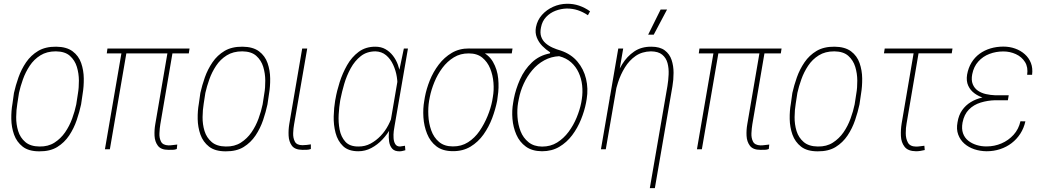

<svg xmlns="http://www.w3.org/2000/svg" viewBox="-20 -783 5481 1007"><path d="M45.4 -239.3 53.2 -295.4Q62 -335 76.9 -377.2Q91.8 -419.4 116.9 -456.3Q142.1 -493.2 180.2 -515.9Q218.3 -538.6 274.4 -538.1Q329.1 -537.6 360.8 -513.9Q392.6 -490.2 405.8 -452.1Q418.9 -414.1 419.4 -371.6Q419.9 -329.1 413.6 -292L405.3 -235.4Q397 -196.3 382.3 -153.1Q367.7 -109.9 342.8 -72.5Q317.9 -35.2 280.3 -12Q242.7 11.2 186 10.7Q130.4 10.7 98.9 -13.9Q67.4 -38.6 53.7 -77.1Q40 -115.7 39.3 -158.9Q38.6 -202.1 45.4 -239.3ZM79.6 -295.9 70.8 -238.8Q65.4 -207.5 64.9 -169.2Q64.5 -130.9 75.2 -95.9Q85.9 -61 112.8 -38.1Q139.6 -15.1 187 -14.6Q232.4 -13.7 265.6 -34.9Q298.8 -56.2 321.5 -89.1Q344.2 -122.1 358.4 -160.9Q372.6 -199.7 379.9 -235.4L388.7 -292.5Q394 -322.8 393.8 -360.4Q393.6 -397.9 383.1 -432.4Q372.6 -466.8 346.7 -490Q320.8 -513.2 272.9 -513.7Q225.6 -513.7 191.9 -492.7Q158.2 -471.7 136 -438.2Q113.8 -404.8 100.3 -366.9Q86.9 -329.1 79.6 -295.9Z M974.1 -528.3 970.2 -502.9H540L543.5 -528.3ZM647 -528.3 556.2 0H530.3L621.1 -528.3ZM862.3 -528.3H888.7L820.8 -130.9Q817.4 -109.9 816.2 -84.5Q814.9 -59.1 824.5 -40.3Q834 -21.5 863.8 -20.5Q874.5 -20.5 886.5 -22.2Q898.4 -23.9 909.7 -24.9L907.2 -1.5Q897.9 2.4 887 2.7Q876 2.9 863.3 2.9Q824.2 2.9 808.1 -18.6Q792 -40 790.5 -71Q789.1 -102.1 794.4 -131.8Z M1022.9 -239.3 1030.8 -295.4Q1039.6 -335 1054.4 -377.2Q1069.3 -419.4 1094.5 -456.3Q1119.6 -493.2 1157.7 -515.9Q1195.8 -538.6 1252 -538.1Q1306.6 -537.6 1338.4 -513.9Q1370.1 -490.2 1383.3 -452.1Q1396.5 -414.1 1397 -371.6Q1397.5 -329.1 1391.1 -292L1382.8 -235.4Q1374.5 -196.3 1359.9 -153.1Q1345.2 -109.9 1320.3 -72.5Q1295.4 -35.2 1257.8 -12Q1220.2 11.2 1163.6 10.7Q1107.9 10.7 1076.4 -13.9Q1044.9 -38.6 1031.2 -77.1Q1017.6 -115.7 1016.8 -158.9Q1016.1 -202.1 1022.9 -239.3ZM1057.1 -295.9 1048.3 -238.8Q1043 -207.5 1042.5 -169.2Q1042 -130.9 1052.7 -95.9Q1063.5 -61 1090.3 -38.1Q1117.2 -15.1 1164.6 -14.6Q1210 -13.7 1243.2 -34.9Q1276.4 -56.2 1299.1 -89.1Q1321.8 -122.1 1335.9 -160.9Q1350.1 -199.7 1357.4 -235.4L1366.2 -292.5Q1371.6 -322.8 1371.3 -360.4Q1371.1 -397.9 1360.6 -432.4Q1350.1 -466.8 1324.2 -490Q1298.3 -513.2 1250.5 -513.7Q1203.1 -513.7 1169.4 -492.7Q1135.7 -471.7 1113.5 -438.2Q1091.3 -404.8 1077.9 -366.9Q1064.5 -329.1 1057.1 -295.9Z M1564.9 -528.3H1591.3L1522.5 -131.3Q1518.6 -110.8 1517.6 -85.2Q1516.6 -59.6 1526.4 -40.5Q1536.1 -21.5 1566.4 -21.5Q1577.6 -21.5 1589.1 -22.9Q1600.6 -24.4 1610.4 -25.9V-1.5Q1599.6 2.4 1588.6 2.7Q1577.6 2.9 1565.4 2.9Q1526.4 2.4 1510.7 -19Q1495.1 -40.5 1493.7 -71.3Q1492.2 -102.1 1497.1 -131.8Z M1737.8 -255.4 1739.7 -265.1Q1746.6 -305.2 1761.5 -352.1Q1776.4 -398.9 1800.5 -441.4Q1824.7 -483.9 1861.1 -511Q1897.5 -538.1 1948.2 -538.1Q1979 -538.1 2001.7 -525.1Q2024.4 -512.2 2041 -490.7Q2057.6 -469.2 2067.1 -442.9Q2076.7 -416.5 2080.6 -388.9Q2084.5 -361.3 2082.5 -336.4L2056.2 -176.8Q2047.9 -144.5 2029.8 -111.8Q2011.7 -79.1 1985.8 -51.5Q1960 -23.9 1927.7 -6.8Q1895.5 10.3 1859.4 10.3Q1807.1 10.3 1779.1 -16.8Q1751 -43.9 1740 -85.9Q1729 -127.9 1730.2 -173.1Q1731.4 -218.3 1737.8 -255.4ZM1766.1 -265.1 1764.2 -255.4Q1758.8 -224.1 1756.3 -182.9Q1753.9 -141.6 1761.2 -103.3Q1768.6 -64.9 1791.5 -39.6Q1814.5 -14.2 1859.9 -14.6Q1894.5 -14.2 1923.8 -30Q1953.1 -45.9 1976.8 -70.8Q2000.5 -95.7 2016.6 -126.7Q2032.7 -157.7 2041.5 -188.5L2063.5 -318.4Q2066.4 -346.2 2061.3 -379.4Q2056.2 -412.6 2042.2 -443.1Q2028.3 -473.6 2005.1 -493.2Q1981.9 -512.7 1948.7 -513.7Q1903.3 -513.2 1872.1 -488.5Q1840.8 -463.9 1819.3 -424.8Q1797.9 -385.7 1785.4 -342.8Q1772.9 -299.8 1766.1 -265.1ZM2098.1 -528.3H2119.6L2049.8 -124.5Q2047.4 -113.3 2045.2 -95.5Q2043 -77.6 2044.2 -58.6Q2045.4 -39.6 2053.2 -27.1Q2061 -14.6 2078.1 -14.6Q2085 -15.1 2091.3 -16.6Q2097.7 -18.1 2104 -18.6L2106 4.9Q2098.6 6.8 2091.8 8.5Q2085 10.3 2076.7 10.7Q2049.8 11.2 2037.1 -3.2Q2024.4 -17.6 2021 -39.8Q2017.6 -62 2019.5 -85Q2021.5 -107.9 2024.9 -124.5L2075.2 -418.9Z M2205.1 -253.9 2208.5 -274.4Q2216.3 -316.4 2234.1 -361.1Q2252 -405.8 2281 -444.1Q2310.1 -482.4 2349.9 -505.9Q2389.6 -529.3 2440.9 -528.8Q2449.2 -528.8 2458.5 -527.6Q2467.8 -526.4 2476.8 -523.7Q2485.8 -521 2494.1 -517.6Q2542.5 -498.5 2565.4 -458.7Q2588.4 -418.9 2593 -370.8Q2597.7 -322.8 2590.3 -276.9L2587.4 -254.4Q2578.6 -209.5 2561.3 -163.3Q2543.9 -117.2 2515.9 -77.6Q2487.8 -38.1 2447.8 -13.9Q2407.7 10.3 2355 9.8Q2301.8 9.8 2269 -15.4Q2236.3 -40.5 2220 -81.3Q2203.6 -122.1 2200.7 -168Q2197.8 -213.9 2205.1 -253.9ZM2234.4 -274.9 2230.5 -254.4Q2224.6 -219.2 2226.6 -178Q2228.5 -136.7 2241.7 -99.4Q2254.9 -62 2282.7 -38.6Q2310.5 -15.1 2355 -15.1Q2399.9 -14.6 2435.1 -37.1Q2470.2 -59.6 2495.1 -95.9Q2520 -132.3 2537.1 -174.1Q2554.2 -215.8 2561.5 -253.9L2564.9 -274.4Q2571.3 -309.6 2568.1 -349.4Q2564.9 -389.2 2550.8 -423.8Q2536.6 -458.5 2509.5 -480.7Q2482.4 -502.9 2439 -502.9Q2395 -503.4 2360.4 -482.2Q2325.7 -460.9 2300.3 -427Q2274.9 -393.1 2258.3 -352.5Q2241.7 -312 2234.4 -274.9ZM2668 -528.3 2664.1 -502.9H2439L2442.4 -528.3Z M2791 -640.6Q2798.3 -677.7 2822.5 -704.8Q2846.7 -731.9 2880.9 -747.3Q2915 -762.7 2953.1 -763.2Q2987.3 -763.7 3017.3 -753.4Q3047.4 -743.2 3074.7 -723.6L3063.5 -703.1Q3037.1 -720.7 3010.3 -729.5Q2983.4 -738.3 2952.1 -738.3Q2921.9 -737.3 2893.6 -726.6Q2865.2 -715.8 2844.5 -694.1Q2823.7 -672.4 2817.4 -639.2Q2811.5 -610.8 2818.4 -590.8Q2825.2 -570.8 2841.3 -556.6Q2857.4 -542.5 2878.2 -533.2Q2898.9 -523.9 2921.4 -517.6Q2975.1 -499.5 3008.3 -460.2Q3041.5 -420.9 3053.7 -369.6Q3065.9 -318.4 3057.1 -263.7L3053.7 -244.1Q3045.4 -201.2 3027.3 -156.5Q3009.3 -111.8 2981 -74Q2952.6 -36.1 2913.3 -12.9Q2874 10.3 2822.8 10.3Q2770.5 9.8 2737.8 -14.2Q2705.1 -38.1 2688.2 -76.7Q2671.4 -115.2 2667.7 -159.4Q2664.1 -203.6 2671.4 -244.1L2674.8 -264.2Q2684.6 -315.4 2707.5 -366.7Q2730.5 -418 2769.5 -455.3Q2808.6 -492.7 2863.8 -502.9L2865.7 -508.3Q2843.3 -522.5 2824.2 -542Q2805.2 -561.5 2795.4 -586.4Q2785.6 -611.3 2791 -640.6ZM2701.2 -264.2 2697.3 -244.1Q2691.4 -210 2694.1 -169.7Q2696.8 -129.4 2710.4 -94.5Q2724.1 -59.6 2752.2 -37.1Q2780.3 -14.6 2823.2 -14.2Q2867.7 -14.2 2902.1 -35.6Q2936.5 -57.1 2962.2 -91.6Q2987.8 -126 3004.4 -166.5Q3021 -207 3028.3 -243.7L3031.7 -264.2Q3037.1 -299.3 3033.2 -335.2Q3029.3 -371.1 3014.9 -402.3Q3000.5 -433.6 2975.3 -456.1Q2950.2 -478.5 2912.6 -488.3Q2870.6 -486.3 2834.5 -466.6Q2798.3 -446.8 2771.5 -414.8Q2744.6 -382.8 2726.8 -344Q2709 -305.2 2701.2 -264.2Z M3229 -415 3157.2 0H3131.8L3222.7 -528.3H3248.5ZM3199.7 -269.5 3177.7 -271.5Q3187.5 -313.5 3203.1 -359.9Q3218.8 -406.2 3243.7 -446.8Q3268.6 -487.3 3306.2 -512.9Q3343.8 -538.6 3396.5 -538.1Q3440.9 -538.1 3466.6 -518.8Q3492.2 -499.5 3502.4 -468.5Q3512.7 -437.5 3512.7 -401.1Q3512.7 -364.7 3506.8 -330.6L3414.6 203.6H3388.2L3480.5 -331.5Q3485.4 -360.4 3486.8 -392.6Q3488.3 -424.8 3481 -452.1Q3473.6 -479.5 3453.1 -496.3Q3432.6 -513.2 3394 -513.7Q3347.2 -512.7 3313.7 -489.5Q3280.3 -466.3 3257.6 -429.4Q3234.9 -392.6 3221.4 -350.6Q3208 -308.6 3199.7 -269.5ZM3379.4 -601.1 3444.8 -732.9H3478.5L3408.7 -601.1Z M4079.1 -528.3 4075.2 -502.9H3645L3648.4 -528.3ZM3752 -528.3 3661.1 0H3635.3L3726.1 -528.3ZM3967.3 -528.3H3993.7L3925.8 -130.9Q3922.4 -109.9 3921.1 -84.5Q3919.9 -59.1 3929.4 -40.3Q3939 -21.5 3968.8 -20.5Q3979.5 -20.5 3991.5 -22.2Q4003.4 -23.9 4014.6 -24.9L4012.2 -1.5Q4002.9 2.4 3991.9 2.7Q3981 2.9 3968.3 2.9Q3929.2 2.9 3913.1 -18.6Q3897 -40 3895.5 -71Q3894 -102.1 3899.4 -131.8Z M4127.9 -239.3 4135.7 -295.4Q4144.5 -335 4159.4 -377.2Q4174.3 -419.4 4199.5 -456.3Q4224.6 -493.2 4262.7 -515.9Q4300.8 -538.6 4356.9 -538.1Q4411.6 -537.6 4443.4 -513.9Q4475.1 -490.2 4488.3 -452.1Q4501.5 -414.1 4502 -371.6Q4502.4 -329.1 4496.1 -292L4487.8 -235.4Q4479.5 -196.3 4464.8 -153.1Q4450.2 -109.9 4425.3 -72.5Q4400.4 -35.2 4362.8 -12Q4325.2 11.2 4268.6 10.7Q4212.9 10.7 4181.4 -13.9Q4149.9 -38.6 4136.2 -77.1Q4122.6 -115.7 4121.8 -158.9Q4121.1 -202.1 4127.9 -239.3ZM4162.1 -295.9 4153.3 -238.8Q4147.9 -207.5 4147.5 -169.2Q4147 -130.9 4157.7 -95.9Q4168.5 -61 4195.3 -38.1Q4222.2 -15.1 4269.5 -14.6Q4314.9 -13.7 4348.1 -34.9Q4381.3 -56.2 4404.1 -89.1Q4426.8 -122.1 4440.9 -160.9Q4455.1 -199.7 4462.4 -235.4L4471.2 -292.5Q4476.6 -322.8 4476.3 -360.4Q4476.1 -397.9 4465.6 -432.4Q4455.1 -466.8 4429.2 -490Q4403.3 -513.2 4355.5 -513.7Q4308.1 -513.7 4274.4 -492.7Q4240.7 -471.7 4218.5 -438.2Q4196.3 -404.8 4182.9 -366.9Q4169.4 -329.1 4162.1 -295.9Z M4975.6 -528.3 4971.7 -503.4H4616.2L4620.1 -528.3ZM4775.9 -528.3H4801.8L4734.9 -135.7Q4730.5 -112.8 4730.5 -84.5Q4730.5 -56.2 4741.7 -35.4Q4752.9 -14.6 4784.2 -14.2Q4795.4 -14.2 4806.4 -15.9Q4817.4 -17.6 4828.1 -18.6L4830.1 3.9Q4818.4 6.8 4807.1 8.5Q4795.9 10.3 4784.2 10.3Q4742.2 9.8 4724.4 -13.2Q4706.5 -36.1 4705.1 -69.6Q4703.6 -103 4709 -135.7Z M5197.3 -279.3H5269L5266.1 -257.3H5199.7Q5160.2 -256.3 5123.5 -245.1Q5086.9 -233.9 5061.8 -208.5Q5036.6 -183.1 5028.3 -140.1Q5022.5 -107.4 5030.8 -84Q5039.1 -60.5 5057.9 -45.4Q5076.7 -30.3 5102.1 -22.5Q5127.4 -14.6 5155.3 -15.1Q5195.8 -15.1 5232.4 -30.8Q5269 -46.4 5295.9 -75.9Q5322.8 -105.5 5332 -147L5357.9 -146.5Q5350.1 -110.8 5331.3 -81.8Q5312.5 -52.7 5285.6 -32.2Q5258.8 -11.7 5225.3 -0.7Q5191.9 10.3 5154.3 10.3Q5120.1 9.8 5090.1 -0.2Q5060.1 -10.3 5038.1 -29.5Q5016.1 -48.8 5005.6 -77.1Q4995.1 -105.5 5002 -141.6Q5007.8 -178.7 5026.1 -204.8Q5044.4 -231 5071.3 -247.3Q5098.1 -263.7 5130.6 -271.2Q5163.1 -278.8 5197.3 -279.3ZM5266.6 -259.8H5198.2Q5170.4 -260.3 5142.1 -268.6Q5113.8 -276.9 5091.6 -293Q5069.3 -309.1 5058.1 -333.7Q5046.9 -358.4 5052.2 -391.6Q5058.6 -427.2 5075.4 -454.8Q5092.3 -482.4 5117.7 -501Q5143.1 -519.5 5175 -529.1Q5207 -538.6 5242.7 -538.6Q5275.4 -538.6 5304.2 -528.3Q5333 -518.1 5354.7 -498.8Q5376.5 -479.5 5387 -452.4Q5397.5 -425.3 5393.1 -390.6H5367.2Q5373 -430.2 5356 -457.5Q5338.9 -484.9 5308.1 -499Q5277.3 -513.2 5242.2 -513.2Q5203.6 -513.2 5169.4 -500.2Q5135.3 -487.3 5111.1 -460.4Q5086.9 -433.6 5079.1 -393.6Q5073.2 -362.8 5081.8 -341.6Q5090.3 -320.3 5108.6 -307.6Q5127 -294.9 5150.9 -289.6Q5174.8 -284.2 5201.2 -283.2H5270.5Z"/></svg>

Font: Roboto Condensed Thin
Style: Italic
Weight: 250
Italic angle: -12°
Designer: Christian Robertson
Foundry: Google
Version: Version 3.008; 2023